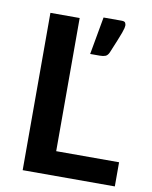

<svg xmlns="http://www.w3.org/2000/svg" viewBox="-84 -807 688 869"><g transform="rotate(10 260.0 -372.0)"><path d="M80.5 0ZM215 -111H504V0H80.5V-723H215ZM404 -744Q418 -744 421.2 -737.8Q424.5 -731.5 424.5 -725.5Q424.5 -721 422.8 -713.2Q421 -705.5 415.8 -690.8Q410.5 -676 401 -652.8Q391.5 -629.5 376.5 -593.5Q370 -579 360 -575Q350 -571 334 -571H290L321 -744Z"/></g></svg>

Font: Lato
Style: Bold
Weight: 700
Designer: Lukasz Dziedzic
Foundry: tyPoland Lukasz Dziedzic
Version: Version 2.007; 2014-02-27